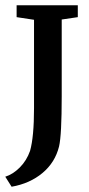

<svg xmlns="http://www.w3.org/2000/svg" viewBox="-30 -570 338 728"><path d="M14 138 -10 100Q19 91 45 65Q71 39 84 2Q99 -51 99 -160V-495L33 -505V-550H265V-505L204 -496V-205Q204 -58 194 -15Q179 46 131 86Q83 126 14 138Z"/></svg>

Font: Aikya SemiBold
Style: Regular
Weight: 600
Designer: Neelakash Kshetrimayum (Latin subset based on Merriweather by Eben Sorkin)
Foundry: Brand New Type
Version: Version 1.00 b005